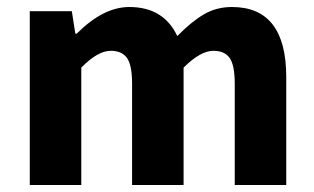

<svg xmlns="http://www.w3.org/2000/svg" viewBox="-20 -528 897 548"><path d="M65 0V-496H185L195 -432H199Q275 -508 349 -508Q447 -508 486 -425Q525 -465 561 -486.5Q597 -508 642 -508Q797 -508 797 -308V0H650V-289Q650 -342 635.5 -362.5Q621 -383 589 -383Q552 -383 504 -335V0H357V-289Q357 -342 342.5 -362.5Q328 -383 296 -383Q259 -383 212 -335V0Z"/></svg>

Font: Toshiba Sans
Style: Bold
Weight: 700
Designer: Paul D. Hunt
Foundry: Toshiba Corporation
Version: Version 2.020;PS 2.0;hotconv 1.0.86;makeotf.lib2.5.63406